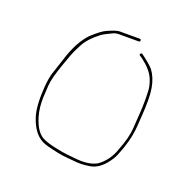

<svg xmlns="http://www.w3.org/2000/svg" viewBox="-87 -538 593 599"><g transform="rotate(20 210.0 -239.0)"><path d="M284 -449.5C284 -452.5 282.7 -454 280 -454H213C205.8 -454 192.5 -449.7 173 -441C162.3 -436.2 147.3 -424.9 128 -407C109.4 -387 94.2 -360 82.3 -326C77.2 -311.3 69.8 -288.7 60 -258.4C56.1 -246 53.4 -229.7 52 -209.5C49.1 -167.5 51.3 -135.3 58.5 -113C69.4 -79.4 85.9 -57.3 108.1 -46.8C116.8 -42.6 135 -37.7 162.5 -32C172.2 -30 181.5 -28.7 190.5 -28C199.5 -27.3 210.3 -26.3 223 -24.9C235.6 -23.5 251 -24.2 269 -27C292.5 -30.6 313.3 -46.9 331.5 -76C336.5 -84 342.1 -97.1 348.4 -115.2C354.7 -133.3 359.2 -150.1 362 -165.5C364 -176.5 365.3 -187.8 366 -199.5C366.7 -211.2 367.5 -223.3 368.5 -236C369.5 -248.7 370 -264.7 370 -284C370 -310.8 366.2 -333.7 358.5 -352.5C354.8 -361.5 350.4 -369.5 345.1 -376.6C339.8 -383.6 326.1 -395.4 304 -412C301.3 -413.3 299.2 -412.8 297.5 -410.5C295.8 -408.2 296 -406.3 298 -405L307 -399C328.6 -382.8 343.1 -366.3 350.5 -349.5C354.2 -341.2 356.8 -332.8 358.5 -324.5C360.2 -316.2 361 -302.5 361 -283.5C361 -264.5 360.5 -248.7 359.5 -236C358.5 -223.3 357.4 -206.3 356.1 -184.8C354.8 -163.3 348.1 -137.3 336 -107C327.1 -80.2 311.7 -59.2 290 -44C271.4 -33.8 246.7 -30.7 216 -34.5C208 -35.5 199.7 -36.3 191 -37C182.3 -37.7 169 -39.9 151.1 -43.8C133.2 -47.6 119.5 -51.7 110 -56C91.1 -63.6 76.7 -83.4 67 -115.5C63.7 -126.5 61.5 -137.3 60.5 -148C59.5 -158.7 59.2 -169 59.5 -179C59.8 -189 60.6 -202.4 61.7 -219.3C62.9 -236.1 69.5 -261.4 81.5 -295L94 -330C97.3 -339.3 103.6 -352.8 112.9 -370.4C122.2 -388.1 137.6 -405.1 159.2 -421.5C166.7 -427.2 178.6 -433.7 195 -441C201 -443.7 207 -445 213 -445H280C282.7 -445 284 -446.5 284 -449.5Z"/></g></svg>

Font: Proton
Style: Lit
Weight: 500
Version: Version 1.017